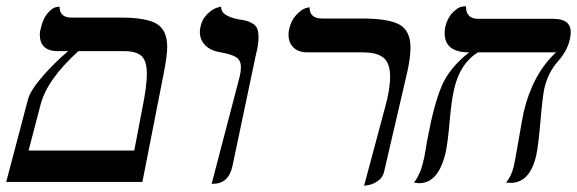

<svg xmlns="http://www.w3.org/2000/svg" viewBox="-34 -580 1839 612"><path d="M-14.2 0 55.2 -263.2Q63 -292 101.1 -335.9Q139.2 -379.9 183.1 -417H150.9Q92.8 -417 92.8 -470.2Q92.8 -479 96.2 -490.2Q103 -521 117.9 -538.1Q132.8 -555.2 144.5 -557.1L155.8 -559.1Q155.8 -523.9 193.8 -523.9H351.1Q434.1 -523.9 466.6 -503.4Q499 -482.9 499 -430.2Q499 -401.4 486.8 -340.8L419.9 0ZM215.8 -417Q115.7 -326.2 95.2 -246.1L57.1 -100.1H394L418.9 -231Q434.1 -304.2 434.1 -344.2Q434.1 -385.3 417.5 -401.1Q400.9 -417 360.8 -417Z M640.6 5.9 730 -335.9Q733.9 -352.1 733.9 -365.2Q733.9 -388.2 718.8 -397.7Q703.6 -407.2 669.9 -413.1Q637.7 -418 620.4 -435.5Q603 -453.1 603 -478Q603 -487.8 605 -494.1Q609.9 -519 626.5 -534.9Q643.1 -550.8 656.7 -555.2L670.9 -559.1V-556.2Q670.9 -530.3 722.7 -519Q741.7 -516.1 751.2 -513.7Q760.7 -511.2 771.2 -505.1Q781.7 -499 785.9 -488.5Q790 -478 790 -460.9Q790 -437 781.7 -405.8L707 -50.8Q694.8 6.3 644 5.9Z M1126.5 12.2 1192.4 -233.9Q1209.5 -293.9 1209.5 -335.9Q1209.5 -377.9 1189 -395.5Q1168.5 -413.1 1121.6 -413.1H946.3Q917.5 -413.1 901.6 -428.5Q885.7 -443.8 885.7 -469.2Q885.7 -480.5 887.7 -486.8Q893.6 -514.6 910.2 -532.2Q926.8 -549.8 939.5 -553.7L952.6 -557.1Q952.6 -521 992.7 -521H1118.7Q1204.6 -521 1239.5 -501.5Q1274.4 -481.9 1274.4 -428.2Q1274.4 -393.6 1262.7 -344.2L1190.4 -33.2Q1186.5 -14.2 1170.4 -3.2Q1154.3 7.8 1140.6 9.8Z M1701.2 -298.8Q1695.3 -271 1688.7 -193.6Q1682.1 -116.2 1675.3 -85Q1655.3 2.9 1593.3 2.9L1579.1 2Q1595.7 -17.6 1603.5 -48.8Q1608.4 -71.8 1619.9 -138.4Q1631.3 -205.1 1635.3 -223.1Q1664.1 -344.2 1738.3 -413.1H1489.3Q1431.2 -377 1413.1 -293.9Q1405.3 -261.7 1399.2 -192.4Q1393.1 -123 1386.2 -92.8Q1363.3 4.4 1301.3 3.9L1285.2 2Q1292 -5.9 1297.1 -15.9Q1302.2 -25.9 1305.7 -33.9Q1309.1 -42 1313.2 -57.6Q1317.4 -73.2 1318.8 -80.6Q1320.3 -87.9 1323.7 -109.4Q1327.1 -130.9 1329.1 -139.2Q1349.1 -247.1 1373.8 -305.4Q1398.4 -363.8 1461.4 -413.1Q1383.3 -413.1 1383.3 -474.1Q1383.3 -487.3 1385.3 -494.1Q1392.1 -522.9 1408.2 -539.1Q1424.3 -555.2 1433.8 -557.6Q1443.4 -560.1 1450.2 -560.1H1451.2Q1451.2 -520 1490.2 -520H1729.5Q1785.6 -520 1785.2 -477.1Q1785.2 -465.8 1782.2 -454.1Q1774.4 -418 1743.9 -383.8Q1713.4 -349.6 1701.2 -298.8Z"/></svg>

Font: Linux Libertine
Style: Italic
Weight: 400
Italic angle: -12°
Designer: Philipp H. Poll
Foundry: Philipp H. Poll
Version: Version 5.1.6 ; ttfautohint (v0.9)